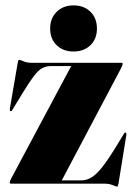

<svg xmlns="http://www.w3.org/2000/svg" viewBox="-20 -681 498 712"><path d="M429 -428 209 -12H281Q301 -12 319.2 -23Q337.5 -34 360 -62.5Q382.5 -91 414 -143L439.5 -185Q442.5 -190.5 446.5 -189Q449.5 -188 448.5 -180L419.5 -1Q417.5 11 414.5 11Q410 11 397.8 5.5Q385.5 0 364.5 0H21.5Q16 0 16 -4Q16 -9 22 -20L244 -436H169.5Q150.5 -436 136 -428Q121.5 -420 104.8 -397.8Q88 -375.5 62 -333L25.5 -273Q22 -267.5 18.5 -269Q15.5 -270.5 16.5 -278L45.5 -447Q47.5 -459 50.5 -459Q55.5 -459 67.8 -453.5Q80 -448 100.5 -448H429.5Q435 -448 435 -444Q435 -440 429 -428ZM252.5 -490Q214 -490 190 -513.5Q166 -537 166 -575Q166 -613.5 190.2 -637.2Q214.5 -661 252.5 -661Q291.5 -661 315.5 -637.2Q339.5 -613.5 339.5 -575Q339.5 -537 315.5 -513.5Q291.5 -490 252.5 -490Z"/></svg>

Font: Fraunces 144pt Black
Style: Regular
Weight: 900
Version: Version 1.000;[0bf87f6ff]